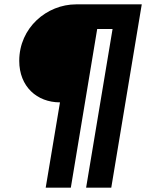

<svg xmlns="http://www.w3.org/2000/svg" viewBox="-20 -719 675 887"><path d="M257.1 -246.1 191.1 148.1H307.2L429 -584.9H500L377.8 148.1H494L634.9 -698.9H332C196 -698.9 68.9 -590.9 68.9 -437.9C68.9 -318.9 150.9 -246.1 257.1 -246.1Z"/></svg>

Font: Margiela Mono Italic Bold It
Style: Regular
Weight: 700
Designer: Mike Abbink, Paul van der Laan, Pieter van Rosmalen
Foundry: Bold Monday
Version: Version 2.003 2021